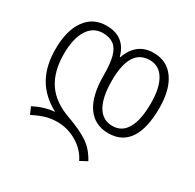

<svg xmlns="http://www.w3.org/2000/svg" viewBox="-167 -724 1164 1147"><g transform="rotate(30 415.0 -151.0)"><path d="M286 103Q244 103 205.5 114.5Q167 126 123 149L102 101Q172 64 244 58Q150 8 104 -72Q58 -152 58 -268Q58 -397 110 -469.5Q162 -542 254 -542Q381 -542 414 -420H418Q461 -542 579 -542Q671 -542 721.5 -470.5Q772 -399 772 -273Q772 -133 724 -61.5Q676 10 582 10Q488 10 437 -62Q386 -134 386 -275Q386 -355 373.5 -402.5Q361 -450 332.5 -471.5Q304 -493 257 -493Q190 -493 153 -433.5Q116 -374 116 -268Q116 -148 167.5 -71Q219 6 330 45Q425 79 477 114.5Q529 150 563 214L515 240Q484 177 421 140Q358 103 286 103ZM714 -273Q714 -377 679.5 -435Q645 -493 580 -493Q444 -493 444 -274Q444 -159 479 -99.5Q514 -40 581 -40Q647 -40 680.5 -99.5Q714 -159 714 -273Z"/></g></svg>

Font: Noto Sans Georgian Light
Style: Regular
Weight: 300
Designer: Monotype Design team
Foundry: Monotype Imaging Inc.
Version: Version 1.000